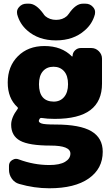

<svg xmlns="http://www.w3.org/2000/svg" viewBox="-20 -805 591 1032"><path d="M189.5 -352.5Q189.5 -259.8 268.6 -258.8Q303.7 -258.8 324.7 -283.7Q345.7 -308.6 345.7 -352.5Q345.7 -398.4 324.2 -422.4Q302.7 -446.3 267.6 -446.3Q231.4 -446.3 210.4 -421.9Q189.5 -397.5 189.5 -352.5ZM72.3 -728.5Q71.3 -734.4 71.3 -740.2Q71.3 -754.9 83 -767.6Q98.6 -785.2 123 -785.2H136.7Q173.8 -785.2 212.9 -731.4Q216.8 -724.6 222.7 -718.8Q247.1 -698.2 281.7 -698.2Q316.4 -698.2 339.8 -718.8Q344.7 -724.6 349.6 -730.5Q386.7 -785.2 424.8 -785.2H439.5Q463.9 -785.2 479.5 -767.6Q491.2 -754.9 491.2 -740.2Q491.2 -734.4 490.2 -728.5Q476.6 -676.8 435.5 -641.6Q375 -587.9 280.8 -587.9Q186.5 -587.9 126 -641.6Q85.9 -676.8 72.3 -728.5ZM532.2 10.7Q532.2 101.6 457 154.3Q381.8 207 245.1 207Q164.1 207 83 183.6Q58.6 176.8 43.5 155.3Q28.3 133.8 28.3 107.4V85.9Q28.3 66.4 44.9 55.7Q55.7 48.8 66.4 48.8Q73.2 48.8 81.1 51.8Q162.1 82 245.1 82Q300.8 82 329.6 64.9Q358.4 47.9 358.4 20.5Q358.4 -22.5 252 -22.5Q135.7 -22.5 87.9 -48.8Q40 -75.2 40 -134.8Q40 -172.9 74.2 -218.8Q79.1 -224.6 73.2 -229.5Q21.5 -277.3 21.5 -361.3Q21.5 -448.2 76.2 -502.9Q130.9 -557.6 218.8 -557.6Q311.5 -557.6 366.2 -502Q367.2 -501 368.7 -501.5Q370.1 -502 370.1 -503.9Q370.1 -521.5 383.3 -534.2Q396.5 -546.9 414.1 -546.9H470.7Q494.1 -546.9 511.2 -529.8Q528.3 -512.7 528.3 -489.3V-355.5Q528.3 -260.7 465.8 -213.4Q403.3 -166 274.4 -166Q233.4 -166 204.1 -170.9Q196.3 -171.9 192.9 -166Q189.5 -160.2 188.5 -155.3Q188.5 -146.5 204.1 -141.1Q219.7 -135.7 277.3 -135.7Q410.2 -135.7 471.2 -99.6Q532.2 -63.5 532.2 10.7Z"/></svg>

Font: Gen Jyuu Gothic Heavy
Style: Bold
Weight: 900
Designer: [Source Han Sans]
Ryoko NISHIZUKA  (kana & ideographs); Paul D. Hunt (Latin, Greek & Cyrillic); Wenlong ZHANG  (bopomofo
Version: Version 1.002.20150607